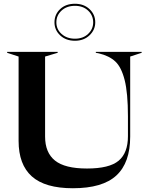

<svg xmlns="http://www.w3.org/2000/svg" viewBox="-20 -988 792 1022"><path d="M79 -238V-687L18 -707V-712H287V-707L220 -687V-261Q220 -176 272.5 -133.5Q325 -91 443 -91Q562 -91 611.5 -132.5Q661 -174 661 -263V-369Q661 -493 643.5 -562Q626 -631 593.5 -661Q561 -691 506 -704L490 -707V-712H734V-707L673 -687V-261Q673 -122 599.5 -54Q526 14 368 14Q220 14 149.5 -49Q79 -112 79 -238ZM270 -869Q270 -911 300 -939.5Q330 -968 379 -968Q426 -968 456.5 -939.5Q487 -911 487 -869Q487 -829 456.5 -800Q426 -771 379 -771Q331 -771 300.5 -799.5Q270 -828 270 -869ZM379 -782Q422 -782 449 -807.5Q476 -833 476 -869Q476 -906 449 -931.5Q422 -957 379 -957Q335 -957 307.5 -931.5Q280 -906 280 -869Q280 -832 308 -807Q336 -782 379 -782Z"/></svg>

Font: Nyght Serif Medium
Style: Regular
Weight: 500
Designer: Maksym Kobuzan
Version: Version 0.410